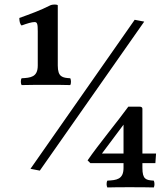

<svg xmlns="http://www.w3.org/2000/svg" viewBox="-20 -688 740 844"><path d="M606 50V29H663L666 -13H606V-209C606 -218 599 -219 594 -219H544C503 -162 410 -49 365 17L377 29H523V50C523 101 492 104 452 106C447 114 448 130 452 136C482 135 513 135 548 135C590 135 626 135 656 136C660 129 660 114 656 106C622 104 606 101 606 50ZM132 -591C144 -591 146 -582 146 -550V-400C146 -349 115 -346 75 -344C70 -336 71 -320 75 -314C105 -315 155 -315 190 -315C229 -315 259 -315 289 -314C293 -321 293 -336 289 -344C255 -346 234 -349 234 -400V-665C229 -670 207 -668 202 -665C157 -642 112 -626 65 -609C65 -597 67 -582 75 -576C100 -585 119 -591 132 -591ZM572 -601 114 54 155 62 614 -593ZM523 -140V-13H428Z"/></svg>

Font: Libertinus Serif
Style: Bold
Weight: 700
Designer: Philipp H. Poll, Khaled Hosny
Foundry: Caleb Maclennan
Version: Version 7.050;RELEASE